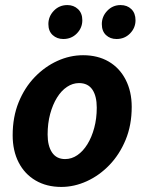

<svg xmlns="http://www.w3.org/2000/svg" viewBox="-20 -726 571 758"><path d="M222 12Q164 12 120.5 -13.5Q77 -39 53.5 -85Q30 -131 30 -192Q30 -264 53.5 -322Q77 -380 117 -421.5Q157 -463 206.5 -485.5Q256 -508 308 -508Q366 -508 409 -483Q452 -458 476 -411.5Q500 -365 500 -304Q500 -232 476 -174Q452 -116 412 -74.5Q372 -33 322.5 -10.5Q273 12 222 12ZM237 -98Q263 -98 285.5 -113.5Q308 -129 325 -156.5Q342 -184 352 -221Q362 -258 362 -301Q362 -347 344.5 -372.5Q327 -398 292 -398Q267 -398 244.5 -383Q222 -368 205 -340.5Q188 -313 178 -276Q168 -239 168 -195Q168 -150 185.5 -124Q203 -98 237 -98ZM230 -572Q205 -572 188 -587.5Q171 -603 171 -631Q171 -661 192.5 -683.5Q214 -706 246 -706Q271 -706 288 -690Q305 -674 305 -646Q305 -616 283.5 -594Q262 -572 230 -572ZM440 -572Q415 -572 398.5 -587.5Q382 -603 382 -631Q382 -661 403.5 -683.5Q425 -706 456 -706Q482 -706 498.5 -690Q515 -674 515 -646Q515 -616 493.5 -594Q472 -572 440 -572Z"/></svg>

Font: Source Sans 3 ExtraLight
Style: Bold Italic
Weight: 700
Italic angle: -11°
Version: Version 3.052;hotconv 1.1.0;makeotfexe 2.6.0